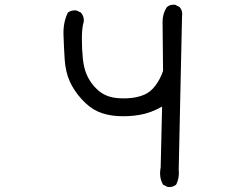

<svg xmlns="http://www.w3.org/2000/svg" viewBox="-20 -782 1040 809"><path d="M687 6 667 -4Q649 -35 657 -76L663 -333Q616 -306 568.5 -298Q521 -290 475 -293Q429 -296 393.5 -311.5Q358 -327 325 -363Q292 -399 274 -439Q256 -479 252.5 -532.5Q249 -586 247.5 -637Q246 -688 266 -729Q280 -740 302 -738L321 -729Q335 -713 333 -691Q325 -666 325 -620Q325 -574 329 -535.5Q333 -497 344.5 -469.5Q356 -442 376 -419Q396 -396 419 -384Q442 -372 471.5 -369Q501 -366 531.5 -369Q562 -372 588 -383Q614 -394 634.5 -421Q655 -448 667 -483L665 -691Q665 -725 683 -752Q696 -764 718 -762L737 -752Q751 -736 747 -713L733 -68Q737 -33 722 -4Q708 8 687 6Z"/></svg>

Font: Kosefont JP
Style: Regular
Weight: 400
Designer: Nozomi Seto 瀬戸のぞみ
Version: Version 3.00;June 19, 2020